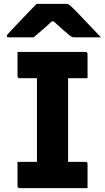

<svg xmlns="http://www.w3.org/2000/svg" viewBox="-20 -967 540 987"><path d="M430 0H81Q70 0 70 -11V-135H170V-565H81Q70 -565 70 -576V-700H419Q430 -700 430 -689V-565H330V-135H419Q430 -135 430 -124ZM168 -947H321Q328 -947 333.5 -944Q339 -941 352 -928Q363 -918 387 -892.5Q411 -867 441.5 -835.5Q472 -804 499 -775H366Q355 -775 350.5 -777Q346 -779 338 -785Q325 -795 305 -812.5Q285 -830 256 -857H246Q219 -831 195.5 -811.5Q172 -792 153 -775H26Q15 -775 15 -782Q15 -786 18.5 -790Q22 -794 35 -808Q52 -826 76 -851.5Q100 -877 125 -902.5Q150 -928 168 -947Z"/></svg>

Font: Recursive Sn Lnr St XBd
Style: Regular
Weight: 800
Version: Version 1.079;hotconv 1.0.112;makeotfexe 2.5.65598; ttfautoh